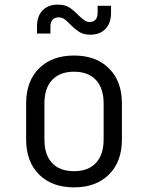

<svg xmlns="http://www.w3.org/2000/svg" viewBox="-20 -800 640 830"><path d="M93 -197V-353Q93 -449 149 -504.5Q205 -560 300 -560Q395 -560 451 -504.5Q507 -449 507 -353V-197Q507 -101 451 -45.5Q395 10 300 10Q205 10 149 -45.5Q93 -101 93 -197ZM428 -197V-353Q428 -419 394.5 -454.5Q361 -490 300 -490Q239 -490 205.5 -454.5Q172 -419 172 -353V-197Q172 -131 205 -95.5Q238 -60 300 -60Q361 -60 394.5 -95.5Q428 -131 428 -197ZM283 -695Q269 -710 258 -717.5Q247 -725 234 -725Q217 -725 207.5 -715Q198 -705 198 -686V-655H140V-686Q140 -730 164 -755Q188 -780 230 -780Q260 -780 278.5 -768.5Q297 -757 318 -735Q334 -720 344.5 -712.5Q355 -705 368 -705Q384 -705 393 -715Q402 -725 402 -744V-775H460V-744Q460 -700 436 -675Q412 -650 371 -650Q342 -650 323.5 -661.5Q305 -673 283 -695Z"/></svg>

Font: JetBrains Mono Semi Light
Style: Regular
Weight: 350
Monospace: yes
Designer: Philipp Nurullin, Konstantin Bulenkov
Foundry: JetBrains
Version: 2.002